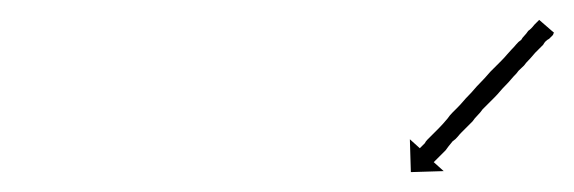

<svg xmlns="http://www.w3.org/2000/svg" viewBox="-20 -570 577 193"><path d="M536 -535Q533 -532 532 -531Q530 -530 528.5 -528.5Q527 -527 526 -525Q524 -523 522 -521Q520 -519 518 -517Q513 -511 509 -507Q507 -504 504 -501.5Q501 -499 499 -496Q496 -493 493.5 -490Q491 -487 488 -484Q485 -481 482.5 -478Q480 -475 477 -472Q474 -469 471 -466Q468 -463 465 -460Q463 -457 460 -454Q457 -451 455 -448Q450 -443 444 -437Q442 -435 440 -432.5Q438 -430 435 -428Q430 -422 428 -419Q426 -417 422 -413Q421 -412 420 -411Q419 -410 418 -409Q417 -408 416 -407L426 -398L393 -397L392 -430L402 -421Q403 -422 403 -422Q404 -423 405 -424Q406 -425 407 -426Q408 -428 409.5 -429.5Q411 -431 413 -433Q417 -437 421 -441Q425 -445 430 -451Q432 -454 434.5 -456.5Q437 -459 440 -462Q443 -465 445.5 -468Q448 -471 451 -474Q454 -477 456.5 -480Q459 -483 462 -486Q467 -491 473 -498Q476 -501 479 -504Q482 -507 484 -509Q487 -512 489.5 -515Q492 -518 494 -520Q497 -523 499 -525.5Q501 -528 504 -530Q505 -532 507 -534Q509 -536 511 -539Q514 -541 517 -545Q518 -546 519 -547Q520 -548 521 -549Q521 -549 522 -550L537 -537Q537 -537 536.5 -536.5Q536 -536 536 -535Z"/></svg>

Font: FRB American Cursive Just Arrows Thin
Style: Italic
Weight: 100
Italic angle: -25°
Version: Version 2.0;Modular Font Editor K font №1